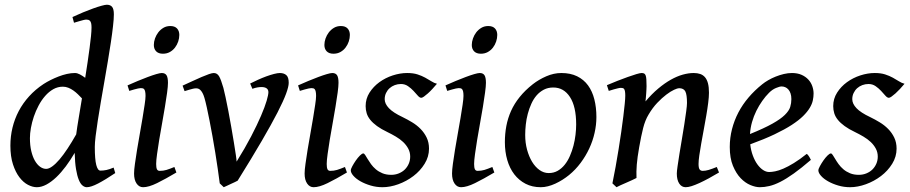

<svg xmlns="http://www.w3.org/2000/svg" viewBox="-20 -762 3802 802"><path d="M298.3 -200.7Q302.2 -231 308.8 -269.5Q315.4 -308.1 322.3 -351.1Q314 -359.9 305.2 -368.4Q296.4 -377 286.4 -384Q276.4 -391.1 265.4 -395.5Q254.4 -399.9 242.7 -399.9Q221.2 -399.9 202.6 -389.4Q184.1 -378.9 168.7 -361.3Q153.3 -343.8 141.4 -321.3Q129.4 -298.8 121.3 -274.9Q113.3 -251 109.1 -227.5Q105 -204.1 105 -185.1Q105 -154.8 110.6 -131.1Q116.2 -107.4 125.7 -90.8Q135.3 -74.2 147.5 -65.4Q159.7 -56.6 172.9 -56.6Q184.1 -56.6 198.2 -66.9Q212.4 -77.1 228.5 -95.9Q244.6 -114.7 262.2 -141.4Q279.8 -168 298.3 -200.7ZM461.4 -39.1Q419.9 -11.2 389.9 4.4Q359.9 20 342.3 20Q333.5 20 324.7 12.9Q315.9 5.9 309.1 -11Q302.2 -27.8 297.6 -55.2Q293 -82.5 292 -123.5Q274.4 -93.3 254.9 -67.1Q235.4 -41 215.1 -21.7Q194.8 -2.4 174.1 8.8Q153.3 20 133.8 20Q116.2 20 96.9 10Q77.6 0 61.3 -21.2Q44.9 -42.5 34.2 -75.4Q23.4 -108.4 23.4 -153.8Q23.4 -192.4 32.2 -228.8Q41 -265.1 58.3 -298.1Q75.7 -331.1 101.6 -359.6Q127.4 -388.2 162.1 -411.1Q175.8 -419.9 191.9 -428Q208 -436 225.1 -442.6Q242.2 -449.2 259.5 -453.1Q276.9 -457 293 -457Q302.7 -457 313.7 -451.2Q324.7 -445.3 335.9 -437Q341.3 -470.2 345.9 -502Q350.6 -533.7 354.2 -561.3Q357.9 -588.9 360.1 -611.1Q362.3 -633.3 362.3 -647.5Q362.3 -658.7 360.6 -665.3Q358.9 -671.9 355.7 -675Q352.5 -678.2 348.6 -679.2Q344.7 -680.2 340.3 -680.2Q335.9 -680.2 327.4 -678Q318.8 -675.8 310.5 -673.3Q300.8 -670.4 289.1 -667L282.7 -690.9Q304.7 -701.2 327.1 -710.4Q349.6 -719.7 369.4 -726.8Q389.2 -733.9 404.3 -738Q419.4 -742.2 426.3 -742.2Q440.9 -742.2 448.2 -733.4Q455.6 -724.6 455.6 -702.1Q455.6 -683.1 452.1 -652.8Q448.7 -622.6 443.1 -585.2Q437.5 -547.9 430.4 -505.6Q423.3 -463.4 415.8 -420.4Q408.2 -377.4 401.1 -335.7Q394 -293.9 388.4 -257.8Q382.8 -221.7 379.4 -193.4Q376 -165 376 -148.4Q376 -96.7 382.1 -73Q388.2 -49.3 399.4 -49.3Q412.1 -49.3 424.8 -52Q437.5 -54.7 454.6 -62Z M716.8 -41.5Q670.9 -14.2 636 2.9Q601.1 20 577.6 20Q561 20 550.5 4.6Q540 -10.7 540 -37.1Q540 -51.8 543.7 -78.1Q547.4 -104.5 552.5 -136.5Q557.6 -168.5 564 -203.1Q570.3 -237.8 575.4 -269Q580.6 -300.3 584.2 -324.7Q587.9 -349.1 587.9 -361.3Q587.9 -372.6 586.4 -379.2Q585 -385.7 582.5 -388.9Q580.1 -392.1 576.2 -393.1Q572.3 -394 567.9 -394Q564 -394 556.2 -392.3Q548.3 -390.6 540 -388.2Q530.8 -385.7 520 -382.3L512.7 -405.3Q533.2 -414.6 555.4 -423.8Q577.6 -433.1 597.4 -440.4Q617.2 -447.8 632.8 -452.4Q648.4 -457 655.8 -457Q669.4 -457 675.5 -447.8Q681.6 -438.5 681.6 -416Q681.6 -401.9 678 -375Q674.3 -348.1 668.9 -315.4Q663.6 -282.7 657 -246.6Q650.4 -210.4 645 -177.7Q639.6 -145 636 -118.2Q632.3 -91.3 632.3 -77.1Q632.3 -62 635.5 -55.2Q638.7 -48.3 647 -48.3Q662.1 -48.3 675.3 -52.2Q688.5 -56.2 708.5 -64.5ZM729 -616.2Q729 -602.5 724.4 -588.6Q719.7 -574.7 710.9 -563.2Q702.1 -551.8 689.5 -544.7Q676.8 -537.6 660.6 -537.6Q642.1 -537.6 632.3 -547.6Q622.6 -557.6 622.6 -574.2Q622.6 -587.4 627.4 -601.3Q632.3 -615.2 641.1 -626.7Q649.9 -638.2 662.6 -645.8Q675.3 -653.3 691.4 -653.3Q710 -653.3 719.5 -643.1Q729 -632.8 729 -616.2Z M1186 -416Q1186 -400.4 1175 -370.6Q1164.1 -340.8 1139.2 -292.2Q1114.3 -243.7 1073.5 -173.6Q1032.7 -103.5 972.7 -7.3Q968.3 -4.9 960.7 -1.2Q953.1 2.4 944.3 6.3Q935.5 10.3 927.5 14.2Q919.4 18.1 914.6 20L897.9 3.9Q894.5 -23.4 889.6 -56.6Q884.8 -89.8 879.2 -124.5Q873.5 -159.2 867.4 -193.6Q861.3 -228 855.2 -258.5Q849.1 -289.1 843.8 -313.5Q838.4 -337.9 834 -353Q830.1 -366.2 825.7 -374Q821.3 -381.8 816.7 -386.2Q812 -390.6 807.6 -391.8Q803.2 -393.1 798.8 -393.1Q793.9 -393.1 786.1 -391.4Q778.3 -389.6 770.5 -387.2Q761.7 -384.8 751 -381.3L742.7 -404.3Q763.2 -413.6 783.7 -423.1Q804.2 -432.6 821.8 -440.2Q839.4 -447.8 852.8 -452.4Q866.2 -457 873 -457Q887.2 -457 895.3 -443.1Q903.3 -429.2 913.1 -395Q916.5 -382.3 922.1 -356.4Q927.7 -330.6 933.8 -298.6Q939.9 -266.6 946 -231.7Q952.1 -196.8 957 -166.7Q961.9 -136.7 965.1 -115Q968.3 -93.3 968.3 -86.9Q1003.9 -144 1029.1 -192.4Q1054.2 -240.7 1070.3 -278.3Q1086.4 -315.9 1093.8 -341.1Q1101.1 -366.2 1101.1 -377Q1101.1 -387.7 1093.5 -393.1Q1085.9 -398.4 1072.3 -398.4Q1064 -398.4 1054.4 -396.7Q1044.9 -395 1034.2 -391.1L1024.9 -413.1Q1039.6 -420.4 1057.1 -428.5Q1074.7 -436.5 1092 -442.9Q1109.4 -449.2 1124.5 -453.1Q1139.6 -457 1148.9 -457Q1166 -457 1176 -448.2Q1186 -439.5 1186 -416Z M1429.2 -41.5Q1383.3 -14.2 1348.4 2.9Q1313.5 20 1290 20Q1273.4 20 1262.9 4.6Q1252.4 -10.7 1252.4 -37.1Q1252.4 -51.8 1256.1 -78.1Q1259.8 -104.5 1264.9 -136.5Q1270 -168.5 1276.4 -203.1Q1282.7 -237.8 1287.8 -269Q1293 -300.3 1296.6 -324.7Q1300.3 -349.1 1300.3 -361.3Q1300.3 -372.6 1298.8 -379.2Q1297.4 -385.7 1294.9 -388.9Q1292.5 -392.1 1288.6 -393.1Q1284.7 -394 1280.3 -394Q1276.4 -394 1268.6 -392.3Q1260.7 -390.6 1252.4 -388.2Q1243.2 -385.7 1232.4 -382.3L1225.1 -405.3Q1245.6 -414.6 1267.8 -423.8Q1290 -433.1 1309.8 -440.4Q1329.6 -447.8 1345.2 -452.4Q1360.8 -457 1368.2 -457Q1381.8 -457 1387.9 -447.8Q1394 -438.5 1394 -416Q1394 -401.9 1390.4 -375Q1386.7 -348.1 1381.3 -315.4Q1376 -282.7 1369.4 -246.6Q1362.8 -210.4 1357.4 -177.7Q1352.1 -145 1348.4 -118.2Q1344.7 -91.3 1344.7 -77.1Q1344.7 -62 1347.9 -55.2Q1351.1 -48.3 1359.4 -48.3Q1374.5 -48.3 1387.7 -52.2Q1400.9 -56.2 1420.9 -64.5ZM1441.4 -616.2Q1441.4 -602.5 1436.8 -588.6Q1432.1 -574.7 1423.3 -563.2Q1414.6 -551.8 1401.9 -544.7Q1389.2 -537.6 1373 -537.6Q1354.5 -537.6 1344.7 -547.6Q1335 -557.6 1335 -574.2Q1335 -587.4 1339.8 -601.3Q1344.7 -615.2 1353.5 -626.7Q1362.3 -638.2 1375 -645.8Q1387.7 -653.3 1403.8 -653.3Q1422.4 -653.3 1431.9 -643.1Q1441.4 -632.8 1441.4 -616.2Z M1805.2 -412.1Q1795.9 -400.9 1786.1 -390.4Q1776.4 -379.9 1767.3 -371.8Q1758.3 -363.8 1751 -358.6Q1743.7 -353.5 1739.7 -353.5Q1732.9 -353.5 1725.1 -362.5Q1717.3 -371.6 1707.3 -382.3Q1697.3 -393.1 1684.3 -402.1Q1671.4 -411.1 1654.8 -411.1Q1641.1 -411.1 1628.9 -406.5Q1616.7 -401.9 1607.4 -393.6Q1598.1 -385.3 1592.5 -373.5Q1586.9 -361.8 1586.9 -347.7Q1586.9 -328.6 1604.5 -310.1Q1622.1 -291.5 1661.6 -272.9Q1681.6 -263.2 1701.4 -251.2Q1721.2 -239.3 1736.8 -223.4Q1752.4 -207.5 1762.2 -187.3Q1772 -167 1772 -141.1Q1772 -107.4 1753.7 -77.9Q1735.4 -48.3 1706.8 -26.6Q1678.2 -4.9 1643.8 7.6Q1609.4 20 1577.6 20Q1551.8 20 1528.1 12.9Q1504.4 5.9 1485.8 -4.6Q1467.3 -15.1 1456.3 -27.6Q1445.3 -40 1445.3 -50.3Q1445.3 -56.2 1451.7 -67.9Q1458 -79.6 1466.3 -91.6Q1474.6 -103.5 1483.4 -112.3Q1492.2 -121.1 1497.6 -121.1Q1501 -121.1 1505.4 -114.5Q1509.8 -107.9 1515.6 -97.9Q1521.5 -87.9 1529.8 -76.4Q1538.1 -64.9 1549.8 -54.9Q1561.5 -44.9 1577.4 -38.3Q1593.3 -31.7 1614.3 -31.7Q1630.9 -31.7 1645.5 -37.6Q1660.2 -43.5 1670.7 -53.7Q1681.2 -64 1687.3 -77.9Q1693.4 -91.8 1693.4 -107.9Q1693.4 -126 1685.3 -141.1Q1677.2 -156.2 1664.1 -168.7Q1650.9 -181.2 1633.5 -191.4Q1616.2 -201.7 1598.1 -210.4Q1572.3 -222.7 1554.9 -235.4Q1537.6 -248 1526.9 -261.2Q1516.1 -274.4 1511.7 -288.8Q1507.3 -303.2 1507.3 -318.8Q1507.3 -349.6 1523.4 -375Q1539.6 -400.4 1564.7 -418.7Q1589.8 -437 1620.6 -447Q1651.4 -457 1680.7 -457Q1706.1 -457 1724.1 -451.2Q1742.2 -445.3 1756.3 -437.5Q1770.5 -429.7 1782 -422.4Q1793.5 -415 1805.2 -412.1Z M2044.9 -41.5Q1999 -14.2 1964.1 2.9Q1929.2 20 1905.8 20Q1889.2 20 1878.7 4.6Q1868.2 -10.7 1868.2 -37.1Q1868.2 -51.8 1871.8 -78.1Q1875.5 -104.5 1880.6 -136.5Q1885.7 -168.5 1892.1 -203.1Q1898.4 -237.8 1903.6 -269Q1908.7 -300.3 1912.4 -324.7Q1916 -349.1 1916 -361.3Q1916 -372.6 1914.6 -379.2Q1913.1 -385.7 1910.6 -388.9Q1908.2 -392.1 1904.3 -393.1Q1900.4 -394 1896 -394Q1892.1 -394 1884.3 -392.3Q1876.5 -390.6 1868.2 -388.2Q1858.9 -385.7 1848.1 -382.3L1840.8 -405.3Q1861.3 -414.6 1883.5 -423.8Q1905.8 -433.1 1925.5 -440.4Q1945.3 -447.8 1960.9 -452.4Q1976.6 -457 1983.9 -457Q1997.6 -457 2003.7 -447.8Q2009.8 -438.5 2009.8 -416Q2009.8 -401.9 2006.1 -375Q2002.4 -348.1 1997.1 -315.4Q1991.7 -282.7 1985.1 -246.6Q1978.5 -210.4 1973.1 -177.7Q1967.8 -145 1964.1 -118.2Q1960.4 -91.3 1960.4 -77.1Q1960.4 -62 1963.6 -55.2Q1966.8 -48.3 1975.1 -48.3Q1990.2 -48.3 2003.4 -52.2Q2016.6 -56.2 2036.6 -64.5ZM2057.1 -616.2Q2057.1 -602.5 2052.5 -588.6Q2047.9 -574.7 2039.1 -563.2Q2030.3 -551.8 2017.6 -544.7Q2004.9 -537.6 1988.8 -537.6Q1970.2 -537.6 1960.4 -547.6Q1950.7 -557.6 1950.7 -574.2Q1950.7 -587.4 1955.6 -601.3Q1960.4 -615.2 1969.2 -626.7Q1978 -638.2 1990.7 -645.8Q2003.4 -653.3 2019.5 -653.3Q2038.1 -653.3 2047.6 -643.1Q2057.1 -632.8 2057.1 -616.2Z M2386.7 -242.2Q2386.7 -316.9 2360.8 -356.7Q2335 -396.5 2291 -396.5Q2269 -396.5 2251.7 -387.5Q2234.4 -378.4 2221.4 -363.5Q2208.5 -348.6 2199.5 -328.6Q2190.4 -308.6 2184.6 -286.6Q2178.7 -264.6 2176.3 -241.7Q2173.8 -218.8 2173.8 -198.2Q2173.8 -165.5 2181.6 -136.7Q2189.5 -107.9 2202.6 -86.2Q2215.8 -64.5 2233.6 -51.8Q2251.5 -39.1 2272 -39.1Q2293 -39.1 2309.6 -48.6Q2326.2 -58.1 2338.9 -74Q2351.6 -89.8 2360.6 -110.6Q2369.6 -131.3 2375.5 -153.8Q2381.3 -176.3 2384 -199.2Q2386.7 -222.2 2386.7 -242.2ZM2471.2 -272.9Q2471.2 -240.2 2463.6 -206.8Q2456.1 -173.3 2441.4 -141.8Q2426.8 -110.4 2405.5 -81.8Q2384.3 -53.2 2356.9 -30.8Q2344.2 -20.5 2329.6 -11.2Q2314.9 -2 2299.6 5.1Q2284.2 12.2 2268.8 16.1Q2253.4 20 2238.8 20Q2203.1 20 2175.3 5.6Q2147.5 -8.8 2128.2 -33.9Q2108.9 -59.1 2098.9 -93.5Q2088.9 -127.9 2088.9 -168Q2088.9 -203.1 2095 -235.6Q2101.1 -268.1 2114.7 -298.6Q2128.4 -329.1 2150.9 -356.9Q2173.3 -384.8 2205.6 -410.2Q2230.5 -429.7 2262 -443.4Q2293.5 -457 2324.7 -457Q2362.8 -457 2390.6 -443.4Q2418.5 -429.7 2436.3 -405.3Q2454.1 -380.9 2462.6 -347.2Q2471.2 -313.5 2471.2 -272.9Z M2983.4 -41.5Q2961.4 -28.3 2940.7 -17.1Q2919.9 -5.9 2901.9 2.4Q2883.8 10.7 2869.1 15.4Q2854.5 20 2844.2 20Q2827.1 20 2817.1 4.6Q2807.1 -10.7 2807.1 -37.1Q2807.1 -45.9 2810.3 -68.1Q2813.5 -90.3 2818.1 -119.4Q2822.8 -148.4 2828.4 -181.2Q2834 -213.9 2838.6 -243.7Q2843.3 -273.4 2846.4 -297.4Q2849.6 -321.3 2849.6 -332Q2849.6 -366.2 2842.8 -379.9Q2835.9 -393.6 2816.4 -393.6Q2810.1 -393.6 2795.7 -387Q2781.2 -380.4 2763.2 -366.7Q2745.1 -353 2725.3 -332.3Q2705.6 -311.5 2689 -283.2Q2674.8 -259.8 2666.5 -227.1Q2658.2 -194.3 2649.9 -147Q2646 -125 2643.6 -107.4Q2641.1 -89.8 2639.9 -74.5Q2638.7 -59.1 2638.4 -45.7Q2638.2 -32.2 2638.7 -18.6Q2632.3 -15.1 2620.6 -9.8Q2608.9 -4.4 2596.4 1Q2584 6.3 2572.5 11.5Q2561 16.6 2555.2 20L2538.1 3.9Q2544.9 -28.8 2551.5 -65.4Q2558.1 -102.1 2564 -138.9Q2569.8 -175.8 2575 -210.9Q2580.1 -246.1 2583.7 -275.9Q2587.4 -305.7 2589.6 -328.4Q2591.8 -351.1 2591.8 -362.3Q2591.8 -373.5 2590.6 -380.1Q2589.4 -386.7 2587.2 -389.9Q2585 -393.1 2581.5 -394Q2578.1 -395 2573.7 -395Q2569.3 -395 2560.8 -393.1Q2552.2 -391.1 2543.9 -388.7Q2534.2 -385.7 2522.9 -382.3L2515.1 -406.2Q2535.6 -415 2558.6 -424.1Q2581.5 -433.1 2602.1 -440.4Q2622.6 -447.8 2638.2 -452.4Q2653.8 -457 2660.2 -457Q2667 -457 2670.9 -454.8Q2674.8 -452.6 2677 -446.8Q2679.2 -440.9 2679.9 -430.2Q2680.7 -419.4 2680.7 -401.9Q2680.7 -396.5 2680.2 -388.4Q2679.7 -380.4 2679.2 -371.1Q2678.7 -361.8 2677.7 -353Q2676.8 -344.2 2676.3 -338.4Q2702.6 -369.6 2729.5 -392.1Q2756.3 -414.6 2782 -429Q2807.6 -443.4 2831.8 -450.2Q2856 -457 2877.9 -457Q2893.1 -457 2905 -452.9Q2917 -448.7 2925 -439.2Q2933.1 -429.7 2937.3 -413.8Q2941.4 -397.9 2941.4 -374.5Q2941.4 -357.4 2938.2 -332.5Q2935.1 -307.6 2930.2 -279.3Q2925.3 -251 2919.7 -220.7Q2914.1 -190.4 2909.2 -163.1Q2904.3 -135.7 2901.1 -113.3Q2897.9 -90.8 2897.9 -77.1Q2897.9 -60.5 2902.3 -54.4Q2906.7 -48.3 2915.5 -48.3Q2926.8 -48.3 2940.2 -52.2Q2953.6 -56.2 2974.1 -64.5Z M3378.4 -371.1Q3378.4 -357.4 3375.2 -342.5Q3372.1 -327.6 3362.3 -311.3Q3352.5 -294.9 3334.5 -277.1Q3316.4 -259.3 3287.1 -240.2Q3257.8 -221.2 3215.3 -200.9Q3172.9 -180.7 3113.8 -159.2Q3116.7 -133.3 3124.8 -111.8Q3132.8 -90.3 3143.8 -75.2Q3154.8 -60.1 3167.5 -51.8Q3180.2 -43.5 3192.9 -43.5Q3203.1 -43.5 3218 -46.4Q3232.9 -49.3 3252.2 -57.6Q3271.5 -65.9 3295.9 -80.8Q3320.3 -95.7 3349.6 -119.1Q3352.5 -117.7 3355.2 -114.3Q3357.9 -110.8 3360.4 -106.9Q3362.8 -103 3364.3 -99.6L3367.2 -94.2Q3327.1 -59.6 3295.9 -37.4Q3264.6 -15.1 3239.5 -2.4Q3214.4 10.3 3193.6 15.1Q3172.9 20 3153.8 20Q3136.2 20 3114.5 11Q3092.8 2 3073.7 -17.8Q3054.7 -37.6 3041.5 -69.6Q3028.3 -101.6 3028.3 -147.9Q3028.3 -186 3037.6 -222.4Q3046.9 -258.8 3064.2 -292Q3081.5 -325.2 3106.7 -354.7Q3131.8 -384.3 3163.6 -409.7Q3174.3 -418.5 3189 -427Q3203.6 -435.5 3220.2 -442.1Q3236.8 -448.7 3254.2 -452.9Q3271.5 -457 3288.1 -457Q3311 -457 3328.1 -449.5Q3345.2 -441.9 3356.4 -429.7Q3367.7 -417.5 3373 -402.1Q3378.4 -386.7 3378.4 -371.1ZM3192.4 -374.5Q3177.7 -359.9 3164.1 -340.6Q3150.4 -321.3 3139.4 -299.1Q3128.4 -276.9 3121.3 -252.2Q3114.3 -227.5 3112.8 -202.1Q3171.9 -226.1 3206.3 -245.4Q3240.7 -264.6 3258.3 -282Q3275.9 -299.3 3280.8 -315.2Q3285.6 -331.1 3285.6 -348.1Q3285.6 -361.8 3282.2 -371.8Q3278.8 -381.8 3272.9 -388.4Q3267.1 -395 3259.8 -397.9Q3252.4 -400.9 3244.6 -400.9Q3236.8 -400.9 3221.4 -394.5Q3206.1 -388.2 3192.4 -374.5Z M3758.3 -412.1Q3749 -400.9 3739.3 -390.4Q3729.5 -379.9 3720.5 -371.8Q3711.4 -363.8 3704.1 -358.6Q3696.8 -353.5 3692.9 -353.5Q3686 -353.5 3678.2 -362.5Q3670.4 -371.6 3660.4 -382.3Q3650.4 -393.1 3637.5 -402.1Q3624.5 -411.1 3607.9 -411.1Q3594.2 -411.1 3582 -406.5Q3569.8 -401.9 3560.5 -393.6Q3551.3 -385.3 3545.7 -373.5Q3540 -361.8 3540 -347.7Q3540 -328.6 3557.6 -310.1Q3575.2 -291.5 3614.7 -272.9Q3634.8 -263.2 3654.5 -251.2Q3674.3 -239.3 3689.9 -223.4Q3705.6 -207.5 3715.3 -187.3Q3725.1 -167 3725.1 -141.1Q3725.1 -107.4 3706.8 -77.9Q3688.5 -48.3 3659.9 -26.6Q3631.3 -4.9 3596.9 7.6Q3562.5 20 3530.8 20Q3504.9 20 3481.2 12.9Q3457.5 5.9 3439 -4.6Q3420.4 -15.1 3409.4 -27.6Q3398.4 -40 3398.4 -50.3Q3398.4 -56.2 3404.8 -67.9Q3411.1 -79.6 3419.4 -91.6Q3427.7 -103.5 3436.5 -112.3Q3445.3 -121.1 3450.7 -121.1Q3454.1 -121.1 3458.5 -114.5Q3462.9 -107.9 3468.8 -97.9Q3474.6 -87.9 3482.9 -76.4Q3491.2 -64.9 3502.9 -54.9Q3514.6 -44.9 3530.5 -38.3Q3546.4 -31.7 3567.4 -31.7Q3584 -31.7 3598.6 -37.6Q3613.3 -43.5 3623.8 -53.7Q3634.3 -64 3640.4 -77.9Q3646.5 -91.8 3646.5 -107.9Q3646.5 -126 3638.4 -141.1Q3630.4 -156.2 3617.2 -168.7Q3604 -181.2 3586.7 -191.4Q3569.3 -201.7 3551.3 -210.4Q3525.4 -222.7 3508.1 -235.4Q3490.7 -248 3480 -261.2Q3469.2 -274.4 3464.8 -288.8Q3460.4 -303.2 3460.4 -318.8Q3460.4 -349.6 3476.6 -375Q3492.7 -400.4 3517.8 -418.7Q3543 -437 3573.7 -447Q3604.5 -457 3633.8 -457Q3659.2 -457 3677.2 -451.2Q3695.3 -445.3 3709.5 -437.5Q3723.6 -429.7 3735.1 -422.4Q3746.6 -415 3758.3 -412.1Z"/></svg>

Font: Gentium Book Basic
Style: Italic
Weight: 400
Italic angle: -8°
Designer: J. Victor Gaultney and Annie Olsen
Foundry: SIL International
Version: Version 1.102; 2013; Maintenance release